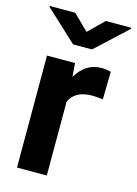

<svg xmlns="http://www.w3.org/2000/svg" viewBox="-115 -813 623 875"><g transform="rotate(15 196.5 -375.0)"><path d="M354.5 -531.7 352.1 -401.4Q341.8 -402.8 327.4 -404.1Q313 -405.3 301.3 -405.3Q220.7 -405.3 195.3 -348.1V0H54.7V-528.3H187L191.9 -463.9Q211.4 -498.5 241.2 -518.3Q271 -538.1 310.5 -538.1Q321.8 -538.1 334.2 -536.4Q346.7 -534.7 354.5 -531.7ZM128.4 -750 200.7 -679.2 272.9 -750H393.1V-745.1L245.6 -608.4H156.2L8.3 -745.6V-750Z"/></g></svg>

Font: Vazirmatn UI
Style: Bold
Weight: 700
Designer: Saber Rastikerdar
Foundry: Saber Rastikerdar
Version: Version 33.003